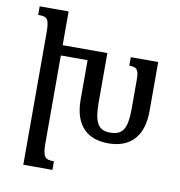

<svg xmlns="http://www.w3.org/2000/svg" viewBox="-80 -788 811 863"><g transform="rotate(10 325.5 -357.0)"><path d="M164 -114V-513H286V-334C286 -211 350 -161 442 -161C537 -161 600 -215 600 -336V-560H475V-521C509 -521 519 -513 519 -464V-334C519 -240 499 -210 442 -210C392 -210 368 -236 368 -334V-560H164V-714H32V-675C75 -675 83 -666 83 -600V0H216V-39C176 -39 164 -48 164 -114Z"/></g></svg>

Font: Noto Serif Armenian ExtraCondensed Medium
Style: Regular
Weight: 500
Width: 2
Designer: Monotype Design Team
Foundry: Monotype Imaging Inc.
Version: Version 2.008